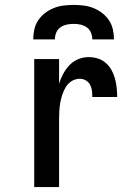

<svg xmlns="http://www.w3.org/2000/svg" viewBox="-20 -760 540 780"><path d="M119 0V-520H220V-420Q226 -440 236.5 -459.5Q247 -479 262 -495Q277 -511 297.5 -519.5Q318 -528 340 -528Q359 -528 377 -522.5Q395 -517 409.5 -504.5Q424 -492 433 -475.5Q442 -459 447 -441Q452 -423 454 -404Q456 -385 456 -366H355Q355 -379 353.5 -391.5Q352 -404 346 -415.5Q340 -427 328.5 -433.5Q317 -440 305 -440Q287 -440 272 -431Q257 -422 248 -407.5Q239 -393 233.5 -376.5Q228 -360 225 -343.5Q222 -327 221 -310Q220 -293 220 -276V0ZM115 -600Q115 -620 119.5 -640.5Q124 -661 135.5 -678Q147 -695 163.5 -707.5Q180 -720 199 -727.5Q218 -735 238.5 -737.5Q259 -740 279 -740Q299 -740 319.5 -737.5Q340 -735 359 -727.5Q378 -720 394.5 -707.5Q411 -695 422.5 -678Q434 -661 438.5 -640.5Q443 -620 443 -600H355Q355 -614 349.5 -627.5Q344 -641 332.5 -649Q321 -657 307 -660Q293 -663 279 -663Q265 -663 251 -660Q237 -657 225.5 -649Q214 -641 208.5 -627.5Q203 -614 203 -600Z"/></svg>

Font: Zed Mono Semibold
Style: Regular
Weight: 600
Monospace: yes
Designer: Belleve Invis
Foundry: Belleve Invis
Version: Version 1.0.0; ttfautohint (v1.8.4)